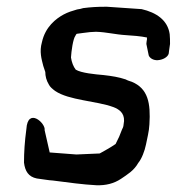

<svg xmlns="http://www.w3.org/2000/svg" viewBox="-20 -541 523 568"><path d="M58 -159C53 -122 51 -90 51 -60C54 -35 64 -18 89 -13C99 -12 127 -7 136 -7C183 -1 225 5 265 7C293 8 317 2 338 -12C357 -25 376 -36 389 -59C399 -71 408 -94 412 -114C415 -131 421 -151 422 -173C426 -236 418 -279 370 -299C364 -301 357 -303 352 -306C331 -313 312 -316 286 -319C262 -321 220 -325 204 -335C197 -344 192 -357 190 -371C191 -389 196 -426 203 -435C204 -438 206 -440 207 -441C218 -443 233 -444 246 -446C252 -446 258 -447 264 -447C296 -446 320 -439 353 -437C370 -436 397 -434 415 -430C415 -429 414 -428 415 -426L414 -420C414 -418 413 -415 413 -411L420 -377C423 -369 434 -362 447 -363C462 -364 476 -372 479 -382C479 -384 480 -387 480 -390L483 -411C483 -421 483 -430 482 -440C476 -482 442 -504 399 -514L297 -521H289C269 -521 249 -520 226 -517C221 -515 214 -514 208 -513C194 -509 181 -505 168 -498C146 -486 114 -462 104 -416C96 -388 103 -366 108 -346L114 -328C114 -316 117 -303 125 -290C128 -284 135 -278 143 -272C184 -244 264 -243 316 -224C331 -218 348 -208 347 -183L345 -168C345 -166 343 -162 341 -158C333 -137 333 -137 322 -115C306 -104 291 -96 275 -87L206 -84L127 -90L112 -156C116 -176 62 -225 58 -159Z"/></svg>

Font: Vapor
Style: Obl
Weight: 400
Foundry: Cannot Into Space Fonts
Version: Version 0.179